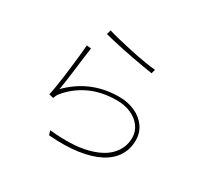

<svg xmlns="http://www.w3.org/2000/svg" viewBox="-157 -988 1314 1235"><g transform="rotate(30 500.0 -370.0)"><path d="M336 -763Q365 -754 414 -742Q463 -730 518.5 -718Q574 -706 625.5 -697.5Q677 -689 710 -686L702 -656Q675 -660 636.5 -666.5Q598 -673 553.5 -681.5Q509 -690 465.5 -699Q422 -708 386 -716.5Q350 -725 327 -731ZM285 -599Q280 -569 274.5 -524.5Q269 -480 263 -432Q257 -384 251 -341.5Q245 -299 240 -272Q317 -349 406.5 -385Q496 -421 597 -421Q663 -421 715.5 -397.5Q768 -374 799 -331Q830 -288 830 -231Q830 -166 798 -115Q766 -64 703 -31Q640 2 546.5 15.5Q453 29 330 19L321 -13Q487 4 593 -22Q699 -48 750.5 -104Q802 -160 802 -233Q802 -280 775 -316.5Q748 -353 702 -373.5Q656 -394 598 -394Q486 -394 400 -354Q314 -314 256 -244Q247 -234 241.5 -222.5Q236 -211 233 -202L200 -210Q206 -235 212.5 -274.5Q219 -314 225 -360Q231 -406 236.5 -452Q242 -498 246 -538Q250 -578 252 -603Z"/></g></svg>

Font: Shanggu Sans SC VF
Style: Regular
Weight: 250
Designer: GuiWonder
Version: Version 1.021